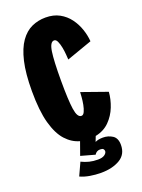

<svg xmlns="http://www.w3.org/2000/svg" viewBox="-168 -781 787 1064"><g transform="rotate(-20 225.0 -249.0)"><path d="M237 208.5Q205 208.5 172.5 203Q140 197.5 115.5 186L150 111Q172.5 122 195.5 127.8Q218.5 133.5 246 133.5Q272 133.5 285.5 123.8Q299 114 299 102.5Q299 95.5 294.2 90Q289.5 84.5 275 84.5Q254 84.5 242.5 103.5L159.5 80.5L187 3.5Q142 -8.5 106.8 -47Q71.5 -85.5 51.2 -158.5Q31 -231.5 31 -348Q31 -452 47.2 -521.2Q63.5 -590.5 92.2 -631Q121 -671.5 159 -688.8Q197 -706 240.5 -706Q288 -706 322.5 -687Q357 -668 380 -637Q403 -606 415.5 -569.2Q428 -532.5 430.5 -497L280.5 -444Q280 -453 278.5 -473.5Q277 -494 272.8 -516.2Q268.5 -538.5 261.2 -554.5Q254 -570.5 242.5 -570.5Q218.5 -570.5 210.5 -517.5Q202.5 -464.5 202.5 -348Q202.5 -232 210.5 -178.8Q218.5 -125.5 242.5 -125.5Q254 -125.5 261.2 -141.5Q268.5 -157.5 272.8 -179.8Q277 -202 278.5 -222.5Q280 -243 280.5 -252L430.5 -199Q427.5 -156.5 410.5 -113Q393.5 -69.5 361 -36.8Q328.5 -4 278.5 6L266.5 37Q284 28 312.5 28Q343.5 28 368.2 44Q393 60 393 100Q393 156 348.5 182.2Q304 208.5 237 208.5Z"/></g></svg>

Font: Trispace Condensed ExtraBold
Style: Regular
Weight: 800
Width: 3
Designer: Tyler Finck
Foundry: Etcetera Type Company
Version: Version 1.210; ttfautohint (v1.8.3)